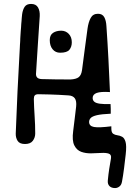

<svg xmlns="http://www.w3.org/2000/svg" viewBox="-20 -744 661 976"><path d="M285.5 -476Q262 -476 247.5 -493.5Q233 -511 233 -540Q233 -566 249.8 -577Q266.5 -588 291 -588Q314 -588 329.5 -571.8Q345 -555.5 345 -529Q345 -506 332.8 -491Q320.5 -476 285.5 -476ZM461 -551Q470.5 -551 475 -541.2Q479.5 -531.5 479.5 -512Q479.5 -494 474.2 -484Q469 -474 459 -474Q455 -474 451.2 -474Q447.5 -474 443 -474Q433.5 -474 429.8 -484.8Q426 -495.5 426 -511Q426 -531.5 431.5 -541.2Q437 -551 448 -551Q451.5 -551 454.5 -551Q457.5 -551 461 -551ZM118.5 -24Q89.5 -24 79.2 -36Q69 -48 69 -65Q69 -82.5 78.5 -95.8Q88 -109 112.5 -109Q131.5 -109 142.8 -95.5Q154 -82 154 -58.5Q154 -40 143.5 -32Q133 -24 118.5 -24ZM135 -656Q145 -656 149.5 -647.2Q154 -638.5 154 -628Q154 -617 149.2 -607.5Q144.5 -598 134 -597Q130.5 -597 126.8 -596.5Q123 -596 119 -596Q109.5 -595.5 104.8 -604.2Q100 -613 100 -624Q100 -635.5 105.5 -645.8Q111 -656 122 -656Q125 -656 128.5 -656Q132 -656 135 -656ZM565 212Q546.5 212 536.5 202Q526.5 192 528 174Q531 141.5 535.2 114.5Q539.5 87.5 544 62Q547.5 42 533 37Q518.5 32 494.5 33.5Q470.5 35 443.2 35.5Q416 36 393 27.8Q370 19.5 357.8 -5Q345.5 -29.5 352 -78Q356 -109.5 360 -143Q364 -176.5 367 -202Q370 -230.5 360.5 -244Q351 -257.5 329 -259Q301 -261 278.8 -262Q256.5 -263 232.5 -263.8Q208.5 -264.5 175 -265Q162.5 -265 157.2 -259.5Q152 -254 152 -241Q153 -197.5 156 -153.8Q159 -110 159 -65Q159 -45 147 -28.5Q135 -12 107 -12Q79.5 -12 69.5 -28Q59.5 -44 60 -65Q64 -172.5 69 -279Q74 -385.5 80 -488Q80.5 -495.5 80.8 -503Q81 -510.5 81.5 -518Q82 -522.5 82.2 -527.2Q82.5 -532 82.8 -537Q83 -542 83 -547Q83.5 -557 84.2 -567.2Q85 -577.5 85.5 -587Q86.5 -596 87 -604.5Q87.5 -613 88 -622Q89 -630.5 89.5 -637.5Q90 -644.5 90.5 -652Q91 -657.5 91.5 -662.2Q92 -667 92.5 -672Q96 -696 105.8 -710Q115.5 -724 138 -724Q163 -724 173.2 -706.2Q183.5 -688.5 182 -662Q177.5 -585 172.2 -513.8Q167 -442.5 163 -369Q162.5 -357 169 -350Q175.5 -343 191 -342Q224 -341.5 262.2 -340.5Q300.5 -339.5 338 -340Q367.5 -341.5 380.5 -352Q393.5 -362.5 397 -388Q403 -431.5 410 -487.2Q417 -543 425 -599Q429.5 -631.5 441 -652.8Q452.5 -674 478 -674Q500.5 -674 510 -656.8Q519.5 -639.5 521 -611Q527 -525 531.2 -443.2Q535.5 -361.5 539 -276Q492 -279 471.5 -271.5Q451 -264 451 -246Q451 -234 459.5 -226.8Q468 -219.5 487.8 -216.8Q507.5 -214 542 -215Q543 -202.5 543 -190.2Q543 -178 543 -166Q496.5 -164 473 -158.5Q449.5 -153 441.2 -144.2Q433 -135.5 433 -124Q433 -103 457.8 -98.5Q482.5 -94 546 -102Q546 -100 546 -97Q546 -94 546 -91Q546 -70.5 555 -64.2Q564 -58 576.5 -56.5Q589 -55 600.8 -48.8Q612.5 -42.5 618.2 -22.8Q624 -3 619 41Q616 68.5 610.8 110Q605.5 151.5 600 180Q597 196.5 586.8 204.2Q576.5 212 565 212Z"/></svg>

Font: Kablammo
Style: Regular
Weight: 400
Designer: Travis Kochel, Lizy Gershenzon, Daria Petrova, Ethan Cohen
Foundry: Vectro Type Foundry
Version: Version 1.002